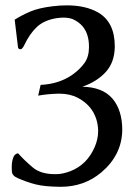

<svg xmlns="http://www.w3.org/2000/svg" viewBox="-20 -698 508 727"><path d="M179.2 -674.3Q207.5 -677.7 233.4 -677.7Q304.7 -677.7 352.1 -650.4Q414.6 -613.8 414.6 -522.9V-520Q413.6 -461.9 380.6 -425.5Q347.7 -389.2 292 -369.6Q368.7 -368.2 406.2 -324.2Q442.9 -280.3 442.9 -206.1V-204.1Q440.9 -110.4 363.3 -44.9Q298.3 9.3 210.4 9.3H209Q148.9 8.8 115.2 0.2Q81.5 -8.3 46.4 -23.9Q25.9 -32.7 24.9 -49.3Q24.4 -58.1 24.4 -65.4Q24.4 -80.6 26.9 -90.3Q31.2 -109.4 39.6 -114.3Q43.9 -117.2 46.9 -117.2Q49.3 -117.2 50.3 -115.7Q70.3 -92.8 103 -64.9Q133.3 -38.6 187.5 -38.6H195.3Q217.8 -39.1 246.6 -49.8Q310.1 -74.7 338.9 -142.1Q351.6 -171.9 351.6 -201.7Q351.6 -224.1 344.7 -246.6Q328.1 -299.3 274.9 -327.6Q244.6 -343.3 205.6 -343.3H201.2Q159.7 -342.3 124.5 -335.9L133.8 -376.5Q204.6 -379.9 255.4 -416Q283.2 -436 300.3 -460Q316.9 -483.4 316.9 -519.5V-521.5Q316.9 -569.8 292.5 -598.6Q277.8 -615.7 255.4 -625.5Q240.7 -631.3 220.2 -631.3Q209 -631.3 195.8 -629.4Q147.5 -622.1 119.6 -595.9Q91.8 -569.8 71.3 -525.9Q64.5 -512.7 59.1 -511.7H57.1Q48.3 -511.7 47.9 -521L35.6 -623.5Q62.5 -640.6 94.7 -654.3Q127 -668 179.2 -674.3Z"/></svg>

Font: Caudex
Style: Regular
Weight: 400
Version: Version 1.01